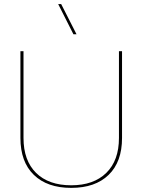

<svg xmlns="http://www.w3.org/2000/svg" viewBox="-20 -911 698 941"><path d="M578.1 -234.9Q578.1 -117.7 512.5 -54Q446.8 9.8 329.1 9.8Q211.4 9.8 145.8 -54Q80.1 -117.7 80.1 -234.9V-660.2H95.2V-234.9Q95.2 -124.5 156.7 -63.7Q218.3 -2.9 329.1 -2.9Q439 -2.9 501 -63.7Q563 -124.5 563 -234.9V-660.2H578.1ZM265.1 -891.1H279.8L355 -743.2H339.8Z"/></svg>

Font: Human Sans Thin
Style: Regular
Weight: 100
Designer: Tim Radville
Foundry: Continuum
Version: Version 1.000;FEAKit 1.0